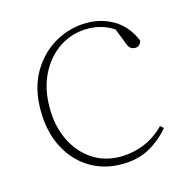

<svg xmlns="http://www.w3.org/2000/svg" viewBox="-80 -562 649 654"><g transform="rotate(-15 244.0 -235.0)"><path d="M272 13Q208 13 158 -18.5Q108 -50 80 -106Q52 -162 52 -235Q52 -314 84.5 -369Q117 -424 169 -453.5Q221 -483 280 -483Q333 -483 376 -457Q419 -431 441 -378Q436 -358 419 -358Q400 -358 393 -377L370 -436Q346 -451 324 -457Q302 -463 278 -463Q224 -463 180 -434.5Q136 -406 110 -355Q84 -304 84 -236Q84 -171 108.5 -120.5Q133 -70 176 -41.5Q219 -13 274 -13Q318 -13 358.5 -29.5Q399 -46 431 -79L442 -69Q412 -33 371 -10Q330 13 272 13Z"/></g></svg>

Font: Source Serif Pro ExtraLight
Style: Regular
Weight: 200
Designer: Frank Grießhammer
Foundry: Adobe Systems Incorporated
Version: Version 3.001;hotconv 1.0.111;makeotfexe 2.5.65597